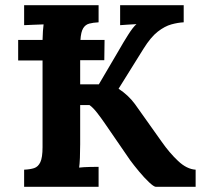

<svg xmlns="http://www.w3.org/2000/svg" viewBox="-20 -720 775 740"><path d="M73 0V-66Q96 -67 111.5 -72Q127 -77 135.5 -95Q144 -113 144 -153V-487H50V-566H144Q145 -605 148 -626Q132 -625 108 -624.5Q84 -624 73 -623V-700H360V-634Q339 -633 324 -629Q309 -625 300.5 -611Q292 -597 290 -566H383L382 -488H289V-395H361L438 -526Q455 -556 474 -586Q493 -616 506 -627Q490 -626 472 -625Q454 -624 443 -623V-700H688V-634Q666 -633 640.5 -626Q615 -619 588 -598Q561 -577 533 -532L437 -378Q475 -353 500 -319L603 -174Q633 -131 666.5 -99.5Q700 -68 734 -66V0H580Q572 -1 554 -18Q536 -35 516 -59Q496 -83 482 -102L383 -246Q370 -265 354.5 -285Q339 -305 325 -315H289V-164Q289 -137 288 -112Q287 -87 285 -74Q301 -76 325.5 -76.5Q350 -77 360 -77V0Z"/></svg>

Font: Lora
Style: Bold
Weight: 700
Designer: Olga Karpushina, Alexei Vanyashin (Cyrillic)
Foundry: Cyreal
Version: Version 3.006; ttfautohint (v1.8.4.7-5d5b);gftools[0.9.30]